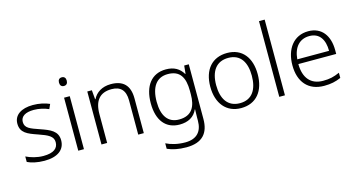

<svg xmlns="http://www.w3.org/2000/svg" viewBox="-98 -1191 3468 1862"><g transform="rotate(-15 1636.0 -260.0)"><path d="M423 -141C423 -235 348 -264 253 -297C161 -329 109 -345 109 -408C109 -464 158 -494 242 -494C295 -494 349 -480 390 -462L411 -509C365 -529 309 -542 245 -542C129 -542 54 -492 54 -406C54 -313 122 -287 221 -253C317 -220 367 -196 367 -137C367 -76 323 -38 218 -38C155 -38 93 -56 46 -79V-24C85 -5 143 10 217 10C348 10 423 -45 423 -141Z M586 -729C561 -729 547 -713 547 -686C547 -658 561 -642 586 -642C611 -642 625 -658 625 -686C625 -713 611 -729 586 -729ZM614 -532H557V0H614Z M1028 -542C938 -542 877 -499 848 -440H844L836 -532H790V0H847V-290C847 -425 905 -493 1022 -493C1111 -493 1159 -446 1159 -344V0H1215V-348C1215 -482 1149 -542 1028 -542Z M1581 -542C1435 -542 1355 -434 1355 -262C1355 -87 1437 10 1574 10C1660 10 1722 -25 1752 -94H1755C1754 -69 1753 -39 1753 -11V20C1753 125 1699 191 1582 191C1506 191 1440 174 1390 149V204C1440 226 1500 240 1580 240C1742 240 1809 157 1809 17V-532H1763L1755 -451H1751C1717 -508 1664 -542 1581 -542ZM1587 -493C1708 -493 1753 -416 1753 -281V-246C1753 -127 1713 -39 1581 -39C1473 -39 1414 -117 1414 -261C1414 -408 1472 -493 1587 -493Z M2430 -267C2430 -432 2347 -542 2195 -542C2045 -542 1954 -439 1954 -267C1954 -99 2044 10 2191 10C2346 10 2430 -100 2430 -267ZM2013 -267C2013 -408 2074 -493 2194 -493C2319 -493 2371 -399 2371 -267C2371 -131 2316 -39 2192 -39C2070 -39 2013 -130 2013 -267Z M2632 0V-760H2575V0Z M3010 -542C2862 -542 2777 -424 2777 -262C2777 -95 2865 10 3025 10C3093 10 3141 -1 3194 -24V-76C3135 -50 3093 -40 3027 -40C2905 -40 2837 -118 2836 -259H3216V-298C3216 -440 3146 -542 3010 -542ZM3009 -494C3110 -494 3157 -418 3157 -306H2838C2848 -427 2911 -494 3009 -494Z"/></g></svg>

Font: Noto Sans Myanmar UI Light
Style: Regular
Weight: 300
Designer: Monotype Design Team
Foundry: Monotype Imaging Inc.
Version: Version 2.103